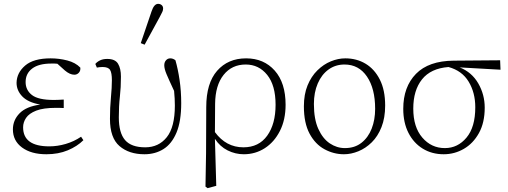

<svg xmlns="http://www.w3.org/2000/svg" viewBox="-20 -788 2639 997"><path d="M221 13Q142 13 94.5 -22Q47 -57 47 -116Q47 -164 81.5 -199.5Q116 -235 189 -245Q126 -256 96 -287Q66 -318 66 -358Q67 -410 110.5 -447.5Q154 -485 243 -485Q287 -485 329.5 -474Q372 -463 397 -437Q399 -421 389.5 -410.5Q380 -400 366 -400Q343 -400 317 -422L278 -457Q271 -458 263 -458Q255 -458 247 -458Q181 -458 147 -432Q113 -406 113 -362Q113 -320 146 -294.5Q179 -269 259 -269Q270 -269 281.5 -269.5Q293 -270 311 -271V-227Q294 -228 286 -228Q278 -228 271 -228Q205 -228 168 -213.5Q131 -199 115.5 -176Q100 -153 100 -127Q100 -28 236 -28Q278 -28 321 -40.5Q364 -53 401 -78L413 -60Q381 -28 332 -7.5Q283 13 221 13Z M730 13Q650 13 600.5 -29.5Q551 -72 551 -171Q551 -229 556 -281.5Q561 -334 561 -371Q561 -410 551.5 -425Q542 -440 513 -440Q497 -440 483 -437L475 -456Q484 -467 499.5 -474.5Q515 -482 537 -482Q578 -482 593 -457Q608 -432 608 -390Q608 -334 602.5 -286Q597 -238 597 -179Q597 -98 629.5 -60.5Q662 -23 734 -23Q804 -23 846 -75.5Q888 -128 888 -240Q888 -259 887 -276.5Q886 -294 884 -316Q856 -376 844.5 -403.5Q833 -431 833 -449Q833 -465 842 -475Q851 -485 864 -485Q879 -485 891 -475Q904 -430 912.5 -372.5Q921 -315 921 -252Q921 -158 896.5 -99.5Q872 -41 829 -14Q786 13 730 13ZM711 -564 767 -729Q780 -768 801 -768Q812 -768 819.5 -761.5Q827 -755 827 -744Q827 -735 823 -726.5Q819 -718 809 -699L731 -556Z M1097 -249 1096 -102Q1154 -23 1244 -23Q1324 -23 1367.5 -83.5Q1411 -144 1411 -244Q1411 -345 1367.5 -399Q1324 -453 1256 -453Q1184 -453 1141 -399Q1098 -345 1097 -249ZM1047 181 1050 8 1051 -232Q1051 -356 1107.5 -420.5Q1164 -485 1258 -485Q1350 -485 1406.5 -421.5Q1463 -358 1463 -244Q1463 -166 1433.5 -108Q1404 -50 1355 -18.5Q1306 13 1246 13Q1202 13 1162 -7Q1122 -27 1096 -67L1103 177L1058 189Z M1766 13Q1713 13 1665 -13Q1617 -39 1587.5 -94Q1558 -149 1558 -236Q1558 -298 1577 -344.5Q1596 -391 1628 -422.5Q1660 -454 1698 -469.5Q1736 -485 1773 -485Q1832 -485 1878.5 -457Q1925 -429 1952.5 -374.5Q1980 -320 1980 -240Q1980 -176 1961 -128Q1942 -80 1910.5 -49Q1879 -18 1841 -2.5Q1803 13 1766 13ZM1771 -19Q1822 -19 1857 -46.5Q1892 -74 1910 -120Q1928 -166 1928 -223Q1928 -328 1885.5 -390.5Q1843 -453 1769 -453Q1722 -453 1686 -427Q1650 -401 1630 -354.5Q1610 -308 1610 -248Q1610 -169 1633 -118.5Q1656 -68 1692.5 -43.5Q1729 -19 1771 -19Z M2284 13Q2223 13 2175.5 -16Q2128 -45 2101 -98Q2074 -151 2074 -223Q2074 -337 2140 -404.5Q2206 -472 2336 -473L2577 -475L2579 -426L2367 -438Q2430 -413 2463.5 -355Q2497 -297 2497 -229Q2497 -151 2467 -97Q2437 -43 2388.5 -15Q2340 13 2284 13ZM2126 -224Q2126 -128 2173 -73.5Q2220 -19 2290 -19Q2357 -19 2402.5 -73.5Q2448 -128 2448 -231Q2448 -307 2413.5 -364Q2379 -421 2309 -440Q2217 -433 2171.5 -376Q2126 -319 2126 -224Z"/></svg>

Font: Source Serif Pro Light
Style: Regular
Weight: 300
Designer: Frank Grießhammer
Foundry: Adobe Systems Incorporated
Version: Version 3.001;hotconv 1.0.111;makeotfexe 2.5.65597